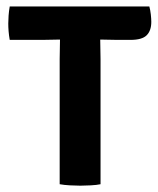

<svg xmlns="http://www.w3.org/2000/svg" viewBox="-20 -568 487 592"><path d="M164 -386Q164 -402 164.5 -415.5Q165 -429 165 -446Q155.5 -446 138 -445.5Q120.5 -445 110.5 -445H10Q7.5 -459 6.5 -471.8Q5.5 -484.5 5.5 -495.5Q5.5 -506 6.5 -520Q7.5 -534 10 -548H440.5Q443.5 -537 445 -523.5Q446.5 -510 446.5 -500.5Q446.5 -473.5 432.2 -459.2Q418 -445 382.5 -445H342Q332.5 -445 315.2 -445.5Q298 -446 289 -446Q289 -429 289.5 -415.5Q290 -402 290 -386V0Q278.5 2.5 259.8 3.5Q241 4.5 227.5 4.5Q214 4.5 195.8 3.5Q177.5 2.5 164 0Z"/></svg>

Font: Signika Negative SC SemiBold
Style: Regular
Weight: 600
Designer: Anna Giedryś
Foundry: Anna Giedryś
Version: Version 2.000; ttfautohint (v1.8.3) -l 8 -r 50 -G 200 -x 9 -